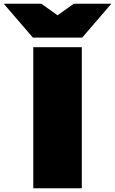

<svg xmlns="http://www.w3.org/2000/svg" viewBox="-117 -1001 612 1021"><path d="M60 -750H318V0H60ZM320 -801H58L-97 -981H103L249 -877H129L275 -981H475Z"/></svg>

Font: Unbounded Black
Style: Regular
Weight: 900
Designer: Luke Prowse, Jean-Baptiste Morizot, Fátima Lázaro, Florian Runge
Foundry: NaN
Version: Version 1.701;gftools[0.9.28.dev5+ged2979d]